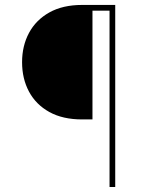

<svg xmlns="http://www.w3.org/2000/svg" viewBox="-20 -747 594 767"><path d="M417.6 0V-704.5H349.4V-269.9H308.2Q230.8 -269.9 177.2 -299.5Q123.6 -329.2 95.9 -380.9Q68.2 -432.5 68.2 -498.6Q68.2 -563.9 95.9 -615.6Q123.6 -667.3 177.2 -697.3Q230.8 -727.3 308.2 -727.3H440.3V0Z"/></svg>

Font: Inter Thin BETA
Style: Regular
Weight: 100
Designer: Rasmus Andersson
Foundry: rsms
Version: Version 3.011;git-f93a4a705